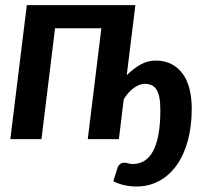

<svg xmlns="http://www.w3.org/2000/svg" viewBox="-20 -532 798 734"><path d="M487.5 95C481.2 95 475.3 94.2 470 92.5C464.7 90.8 460.2 90 456.5 90C448.8 90 442.7 92 438 96C433.3 100 430.2 105.3 428.5 112L413 161C425.7 167.3 439.5 172.2 454.5 175.8C469.5 179.2 485.3 181 502 181C533.3 181 562 174 588 160C614 146 636.2 126.2 654.8 100.5C673.2 74.8 687.6 43.7 697.8 7C707.9 -29.7 713 -70.8 713 -116.5C713 -143.5 710.2 -168.2 704.8 -190.8C699.2 -213.2 690.8 -232.6 679.2 -248.8C667.8 -264.9 653.3 -277.6 636 -286.8C618.7 -295.9 598.3 -300.5 575 -300.5C554.7 -300.5 535.4 -295.4 517.2 -285.2C499.1 -275.1 481.5 -261.5 464.5 -244.5L497.5 -512.5H82.5L19.5 0H138.5L190.5 -424H367.5L315.5 0H434.5L453 -152.5C464.7 -171.5 477.8 -186.1 492.2 -196.2C506.8 -206.4 520.5 -211.5 533.5 -211.5C543.2 -211.5 551.8 -209.8 559.2 -206.5C566.8 -203.2 573 -197.7 578 -190C583 -182.3 586.8 -172.1 589.2 -159.2C591.8 -146.4 593 -130.5 593 -111.5C593 -75.5 590.6 -44.4 585.8 -18.2C580.9 7.9 574 29.3 565 46C556 62.7 544.9 75 531.8 83C518.6 91 503.8 95 487.5 95Z"/></svg>

Font: Lato
Style: Bold Italic
Weight: 700
Italic angle: -7°
Designer: Lukasz Dziedzic
Foundry: tyPoland Lukasz Dziedzic
Version: Version 2.007; 2014-02-27